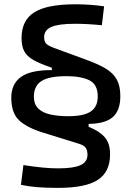

<svg xmlns="http://www.w3.org/2000/svg" viewBox="-20 -786 626 913"><path d="M552.2 -329.1Q552.2 -260.7 516.4 -229.2Q480.5 -197.8 401.4 -196.8V-183.1Q453.6 -162.1 478.5 -133.1Q503.4 -104 503.4 -51.8Q503.4 31.7 444.8 69.6Q386.2 107.4 256.3 107.4Q197.8 107.4 156 104Q114.3 100.6 79.6 92.8L91.3 -1Q142.6 6.8 181.9 10.7Q221.2 14.6 256.3 14.6Q329.6 14.6 362.8 -0.7Q396 -16.1 396 -49.8Q396 -73.2 386.2 -84.7Q376.5 -96.2 355 -102.5L182.1 -156.2Q105.5 -180.2 69.6 -215.1Q33.7 -250 33.7 -321.3Q33.7 -386.7 79.3 -419.9Q125 -453.1 226.6 -452.6V-463.9Q170.4 -482.9 138.9 -500.7Q107.4 -518.6 95 -542.7Q82.5 -566.9 82.5 -604.5Q82.5 -689.5 143.1 -727.5Q203.6 -765.6 338.4 -765.6Q409.7 -765.6 475.1 -755.9L464.4 -666Q424.8 -669.9 394.5 -671.4Q364.3 -672.9 335.4 -672.9Q258.8 -672.9 224.4 -658Q189.9 -643.1 189.9 -609.4Q189.9 -586.9 200.9 -577.1Q211.9 -567.4 235.8 -558.6L395 -500Q448.7 -480.5 483.4 -459.5Q518.1 -438.5 535.2 -408Q552.2 -377.4 552.2 -329.1ZM141.1 -326.2Q141.1 -289.6 162.6 -269.3Q184.1 -249 221.2 -241.2Q258.3 -233.4 305.2 -233.4Q378.4 -233.4 411.6 -255.9Q444.8 -278.3 444.8 -327.1Q444.8 -384.8 404.8 -404.3Q364.7 -423.8 296.4 -423.8Q214.4 -423.8 177.7 -400.9Q141.1 -377.9 141.1 -326.2Z"/></svg>

Font: CaskaydiaMono NF
Style: Regular
Weight: 400
Designer: Aaron Bell
Foundry: Saja Typeworks
Version: Version 2111.001; ttfautohint (v1.8.4);Nerd Fonts 3.1.1